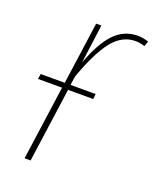

<svg xmlns="http://www.w3.org/2000/svg" viewBox="-106 -594 538 660"><g transform="rotate(20 162.5 -264.5)"><path d="M325 -522 318 -503Q302 -509 284 -509Q235 -509 199.5 -464Q164 -419 130 -324L125 -291H217L215 -272H123L85 0H63L101 -272H13L16 -291H104L136 -519H155L136 -377Q164 -454 199.5 -491.5Q235 -529 286 -529Q304 -529 325 -522Z"/></g></svg>

Font: Fira Sans Extra Condensed Thin
Style: Italic
Weight: 250
Width: 3
Italic angle: -8°
Designer: Carrois Corporate & Edenspiekermann AG
Foundry: Carrois Corporate GbR & Edenspiekermann AG
Version: Version 4.203